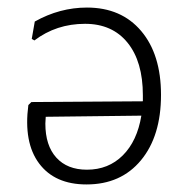

<svg xmlns="http://www.w3.org/2000/svg" viewBox="-20 -482 492 508"><path d="M210 -462Q301 -462 353.5 -400Q406 -338 406 -231Q406 -122 353 -58Q300 6 209 6Q125 6 83.5 -49.5Q42 -105 55 -204L63 -212L358 -214V-230Q358 -319 317.5 -369Q277 -419 205 -419Q129 -419 71 -375L64 -379L72 -425Q138 -462 210 -462ZM100 -155Q100 -97 129 -65Q158 -33 210 -33Q267 -33 305 -71Q343 -109 354 -176L101 -173Z"/></svg>

Font: Alegreya Sans Light
Style: Regular
Weight: 300
Designer: Juan Pablo del Peral
Foundry: Huerta Tipografica
Version: Version 2.007